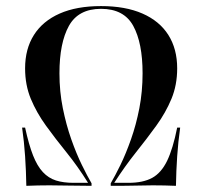

<svg xmlns="http://www.w3.org/2000/svg" viewBox="-20 -602 655 622"><path d="M65.3 0Q64.5 -48.4 61.3 -96Q58.1 -143.5 51.6 -188.7H61.3Q73.4 -133.1 87.1 -98.4Q100.8 -63.7 119 -44.4Q137.1 -25 161.3 -17.3Q185.5 -9.7 218.5 -9.7H265.3Q231.5 -63.7 195.6 -108.1Q159.7 -152.4 129 -194.8Q98.4 -237.1 79.8 -281.9Q61.3 -326.6 61.3 -380.6Q61.3 -443.5 89.9 -488.7Q118.5 -533.9 173.4 -558.1Q228.2 -582.3 307.3 -582.3Q386.3 -582.3 441.5 -558.1Q496.8 -533.9 525.4 -488.7Q554 -443.5 554 -380.6Q554 -326.6 535.5 -281.9Q516.9 -237.1 486.3 -194.8Q455.6 -152.4 420.2 -108.1Q384.7 -63.7 350 -9.7H396Q443.5 -9.7 473 -25.8Q502.4 -41.9 521.4 -81Q540.3 -120.2 554 -188.7H563.7Q557.3 -143.5 554 -96Q550.8 -48.4 550 0Q533.9 -0.8 512.9 -1.2Q491.9 -1.6 475 -1.6Q455.6 -1.6 424.2 -0.8Q392.7 0 338.7 0V-8.1Q352.4 -31.5 370.2 -67.7Q387.9 -104 404.4 -150.8Q421 -197.6 431.5 -251.6Q441.9 -305.6 441.9 -364.5Q441.9 -462.9 411.7 -518.1Q381.5 -573.4 307.3 -573.4Q233.9 -573.4 203.2 -518.1Q172.6 -462.9 172.6 -364.5Q172.6 -305.6 183.5 -251.6Q194.4 -197.6 210.9 -150.8Q227.4 -104 245.2 -67.7Q262.9 -31.5 276.6 -8.1V0Q236.3 0 203.2 -0.8Q170.2 -1.6 140.3 -1.6Q123.4 -1.6 102.4 -1.2Q81.5 -0.8 65.3 0Z"/></svg>

Font: Playfair 144pt SemiCondensed SemiBold
Style: Regular
Weight: 600
Width: 4
Designer: Claus Eggers Sørensen
Foundry: Claus Eggers Sørensen
Version: Version 2.203